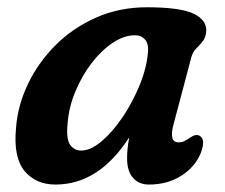

<svg xmlns="http://www.w3.org/2000/svg" viewBox="-20 -496 620 528"><path d="M457 -153Q444 -104.5 471 -104.5Q480.5 -104.5 487.5 -108.2Q494.5 -112 503.5 -118Q519 -128.5 529 -122.5Q546.5 -113 532 -75Q517 -37.5 479 -13Q441 11.5 389.5 11.5Q362 11.5 345.8 -7Q329.5 -25.5 329.5 -60.5Q329.5 -73.5 330.8 -87Q332 -100.5 335.5 -118.5Q252 11.5 132.5 11.5Q78.5 11.5 47.5 -25.8Q16.5 -63 24 -143.5Q28.5 -205.5 56.8 -264.8Q85 -324 132.8 -371.8Q180.5 -419.5 244.5 -447.8Q308.5 -476 384 -476Q476.5 -476 513.2 -458Q550 -440 547 -408Q545 -391.5 536.8 -381.5Q528.5 -371.5 519.2 -362.2Q510 -353 506 -338ZM166 -157.5Q161.5 -115 172.5 -98.5Q183.5 -82 203.5 -82Q229.5 -82 259.8 -107.8Q290 -133.5 317.8 -174.8Q345.5 -216 364.5 -263Q383.5 -310 387 -353Q389 -375.5 378.8 -387.2Q368.5 -399 351 -399Q321 -399 290 -378.2Q259 -357.5 232.2 -322.8Q205.5 -288 187.5 -245Q169.5 -202 166 -157.5Z"/></svg>

Font: Fraunces 9pt SuperSoft SemiBold
Style: Italic
Weight: 600
Italic angle: -16°
Version: Version 1.000;[0bf87f6ff]